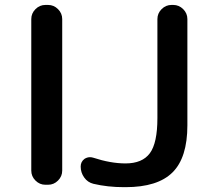

<svg xmlns="http://www.w3.org/2000/svg" viewBox="-20 -774 878 782"><path d="M165 -21.5Q141.6 -21.5 124.5 -38.6Q107.4 -55.7 107.4 -79.1V-696.3Q107.4 -719.7 124.5 -736.8Q141.6 -753.9 165 -753.9H175.8Q199.2 -753.9 216.3 -736.8Q233.4 -719.7 233.4 -696.3V-79.1Q233.4 -55.7 216.3 -38.6Q199.2 -21.5 175.8 -21.5ZM360.4 -25.4Q336.9 -31.2 322.8 -51.3Q308.6 -71.3 308.6 -95.7Q308.6 -115.2 324.2 -127Q335 -133.8 346.7 -133.8Q352.5 -133.8 359.4 -131.8Q430.7 -108.4 491.2 -108.4Q559.6 -108.4 590.3 -149.9Q621.1 -191.4 621.1 -293V-696.3Q621.1 -719.7 638.2 -736.8Q655.3 -753.9 678.7 -753.9H685.5Q709 -753.9 726.1 -736.8Q743.2 -719.7 743.2 -696.3V-263.7Q743.2 -131.8 682.6 -71.8Q622.1 -11.7 491.2 -11.7Q488.3 -11.7 485.4 -11.7Q418 -11.7 360.4 -25.4Z"/></svg>

Font: Gen Jyuu Gothic Medium
Style: Regular
Weight: 500
Designer: [Source Han Sans]
Ryoko NISHIZUKA  (kana & ideographs); Paul D. Hunt (Latin, Greek & Cyrillic); Wenlong ZHANG  (bopomofo
Version: Version 1.002.20150607